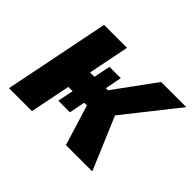

<svg xmlns="http://www.w3.org/2000/svg" viewBox="-118 -731 923 923"><g transform="rotate(45 344.0 -269.0)"><path d="M173 -206 196 -329H429L404 -206ZM408 0 329 -256 454 -315 587 0ZM21 0 129 -538H285L177 0ZM231 -125 290 -414H367L310 -125ZM460 -250 320 -268 517 -538H688Z"/></g></svg>

Font: MOST Montserrat
Style: Bold Italic
Weight: 700
Italic angle: -11.3°
Designer: Julieta Ulanovsky
Foundry: Julieta Ulanovsky
Version: Version 8.000;March 11, 2024;FontCreator 15.0.0.2926 64-bit